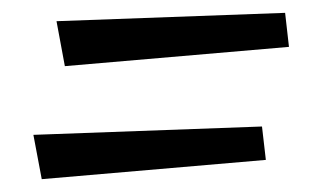

<svg xmlns="http://www.w3.org/2000/svg" viewBox="-20 -513 503 299"><path d="M32 -303 45 -234 394 -264 388 -316ZM68 -480 81 -410 430 -440 424 -493Z"/></svg>

Font: Corrode
Style: Regular
Weight: 400
Designer: Mew Too
Version: Version 0.532